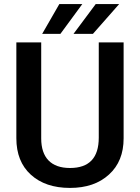

<svg xmlns="http://www.w3.org/2000/svg" viewBox="-20 -921 692 951"><path d="M344.2 -753.4H440.4L570.3 -900.9H454.1ZM189 -753.4H279.3L387.7 -900.9H273.9ZM469.2 -710.9V-239.3C469.2 -139.2 421.9 -88.9 326.7 -88.9C232.9 -88.9 184.1 -140.1 184.1 -235.4V-710.9H61V-236.3C61 -159.2 85 -99.1 132.8 -55.7C180.7 -12.2 245.1 9.8 326.7 9.8C407.2 9.8 471.7 -12.2 520 -56.6C568.4 -100.6 592.3 -160.2 592.3 -235.8V-710.9Z"/></svg>

Font: Roboto Medium
Style: Regular
Weight: 500
Designer: Google
Version: Version 2.137; 2017